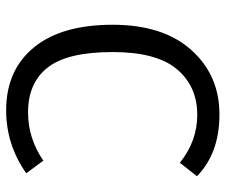

<svg xmlns="http://www.w3.org/2000/svg" viewBox="-76 -664 751 640"><g transform="rotate(-90 300.0 -344.5)"><path d="M252 -700Q385 -700 461 -608Q537 -516 537 -345Q537 -177 453 -83Q369 11 238 11Q109 11 32 -64L77 -121Q149 -63 237 -63Q332 -63 389 -131Q446 -199 446 -345Q446 -496 394.5 -561.5Q343 -627 245 -627Q158 -627 84 -576L42 -633Q137 -700 252 -700Z"/></g></svg>

Font: Fira Mono
Style: Regular
Weight: 400
Designer: Carrois Corporate & Edenspiekermann AG
Foundry: Carrois Corporate GbR & Edenspiekermann AG
Version: Version 3.206;PS 003.206;hotconv 1.0.70;makeotf.lib2.5.58329